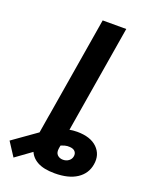

<svg xmlns="http://www.w3.org/2000/svg" viewBox="-302 -821 893 1117"><g transform="rotate(20 144.0 -262.0)"><path d="M176.8 204.1Q107.9 204.1 68.4 181.9Q28.8 159.7 15.4 119.6Q2 79.6 10.7 25.9L32.2 -105H178.2L150.9 59.1Q146.5 85.9 159.9 99.6Q173.3 113.3 195.3 113.3Q215.3 113.3 230.5 102.1Q245.6 90.8 248.5 72.8Q251.5 55.7 241.5 43.5Q231.4 31.2 208 29.8Q192.9 28.3 176.5 32.7Q160.2 37.1 138.7 48.3Q117.2 59.6 86.4 80.1L-79.1 199.7L-134.3 114.7L25.4 1.5Q66.4 -28.3 116.7 -48.1Q167 -67.9 218.3 -67.9Q301.3 -67.9 343.3 -26.9Q385.3 14.2 374.5 77.1Q364.7 136.7 313.5 170.4Q262.2 204.1 176.8 204.1ZM281.7 -727.5 161.1 0H15.1L135.7 -727.5Z"/></g></svg>

Font: Inter 18pt
Style: Bold Italic
Weight: 700
Italic angle: -9.3988°
Designer: Rasmus Andersson
Foundry: rsms
Version: Version 4.001;git-66647c0bb